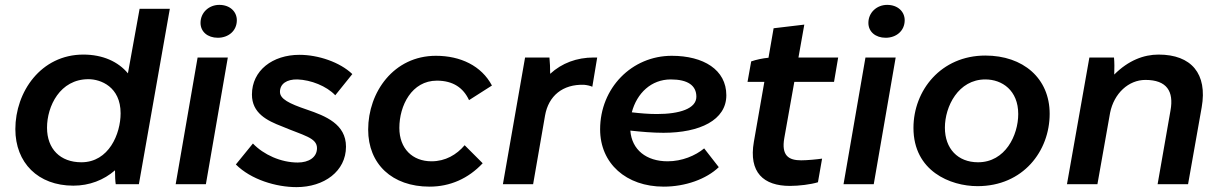

<svg xmlns="http://www.w3.org/2000/svg" viewBox="-20 -756 5006 788"><path d="M455 0H550L677 -720H553L505 -455C465 -503 402 -532 322 -532C148 -532 43 -379 43 -226C43 -88 136 6 281 6C347 6 406 -17 452 -57C452 -34 453 -12 455 0ZM343 -431C393 -431 475 -400 475 -291C475 -207 427 -90 314 -90C227 -90 173 -145 173 -232C173 -320 226 -431 343 -431Z M701 0H825L915 -520H791ZM874 -601C917 -601 952 -629 952 -673C952 -708 924 -736 880 -736C838 -736 803 -705 803 -662C803 -626 832 -601 874 -601Z M1197 12C1310 12 1400 -53 1400 -154C1400 -247 1316 -280 1240 -306C1166 -331 1129 -350 1129 -379C1129 -412 1157 -431 1201 -430C1256 -428 1320 -403 1356 -365L1426 -452C1375 -501 1286 -531 1209 -531C1099 -531 1014 -467 1014 -368C1014 -292 1075 -261 1138 -237C1225 -200 1281 -191 1281 -148C1281 -110 1247 -89 1202 -89C1133 -89 1062 -121 1018 -167L948 -81C1010 -19 1113 12 1197 12Z M1743 10C1827 10 1902 -23 1961 -86L1887 -160C1854 -121 1808 -94 1751 -94C1673 -94 1619 -146 1619 -231C1619 -323 1670 -425 1773 -425C1840 -425 1882 -395 1905 -345L1999 -405C1956 -486 1870 -527 1769 -527C1596 -527 1491 -378 1491 -224C1491 -83 1589 10 1743 10Z M2044 0H2168L2217 -282C2231 -362 2289 -411 2377 -408C2389 -407 2402 -404 2411 -400L2431 -520H2417C2347 -520 2286 -497 2238 -453C2238 -476 2237 -501 2235 -520H2135Z M2704 10C2793 10 2879 -21 2930 -70L2870 -147C2834 -117 2779 -94 2720 -94C2633 -94 2573 -141 2567 -220C2613 -215 2659 -211 2703 -211C2852 -211 2961 -263 2961 -365C2961 -470 2867 -527 2737 -527C2573 -527 2443 -395 2443 -225C2443 -85 2550 10 2704 10ZM2573 -295C2594 -374 2653 -430 2733 -430C2803 -430 2838 -405 2838 -359C2838 -310 2769 -288 2676 -288C2642 -288 2607 -291 2573 -295Z M3222 7C3259 7 3308 1 3337 -8L3354 -105C3334 -102 3293 -98 3268 -98C3217 -98 3186 -117 3199 -190L3240 -420H3403L3420 -520H3257L3281 -655L3155 -640L3134 -519C3111 -517 3083 -511 3063 -504L3048 -420H3117L3074 -174C3052 -48 3114 7 3222 7Z M3442 0H3566L3656 -520H3532ZM3615 -601C3658 -601 3693 -629 3693 -673C3693 -708 3665 -736 3621 -736C3579 -736 3544 -705 3544 -662C3544 -626 3573 -601 3615 -601Z M3992 8C4179 8 4288 -136 4288 -289C4288 -435 4179 -528 4024 -528C3842 -528 3729 -385 3729 -231C3729 -54 3880 8 3992 8ZM3994 -90C3911 -90 3858 -146 3858 -232C3858 -319 3913 -430 4024 -430C4093 -430 4159 -385 4159 -288C4159 -201 4106 -90 3994 -90Z M4359 0H4484L4536 -293C4552 -373 4612 -428 4681 -428C4769 -428 4798 -381 4784 -303L4731 0H4856L4912 -316C4936 -453 4870 -532 4735 -532C4674 -532 4611 -508 4553 -450C4554 -475 4554 -501 4552 -520H4451Z"/></svg>

Font: Fixel Display SemiBold
Style: Italic
Weight: 600
Italic angle: -10°
Designer: AlfaBravo + MacPaw
Foundry: Kyrylo Tkachov, Marchela Mozhyna, Serhii Makarenko, Maria Weinstein, Zakhar Kryvoshyya
Version: Version 1.210;Glyphs 3.2 (3217)